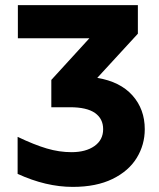

<svg xmlns="http://www.w3.org/2000/svg" viewBox="-20 -720 624 752"><path d="M49 -39V-184Q114 -153 163 -138.5Q212 -124 260 -124Q316 -124 350 -148Q384 -172 384 -214Q384 -255 352 -277.5Q320 -300 254 -300H181V-407L330 -570H50V-700H520V-588L361 -415Q451 -400 499 -346Q547 -292 547 -214Q547 -153 515.5 -101.5Q484 -50 420.5 -19Q357 12 265 12Q160 12 49 -39Z"/></svg>

Font: Chess Sans
Style: Bold
Weight: 700
Designer: Wolf Bōese
Foundry: Wolf Bōese
Version: Version 7.223